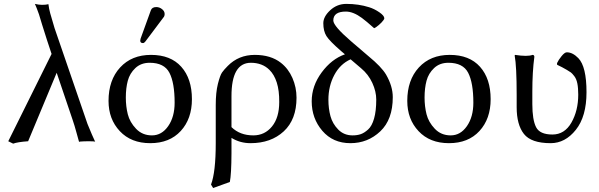

<svg xmlns="http://www.w3.org/2000/svg" viewBox="-20 -718 3044 976"><path d="M349.1 -108.9 268.1 -348.1 123 0Q68.8 3.9 46.9 12.2L22 0L242.2 -443.8L218.3 -516.1Q208.5 -545.9 193.8 -593.5Q179.2 -641.1 178.2 -645L167 -675.3Q165 -680.7 162.4 -686.5Q159.7 -692.4 158.7 -695.3L157.2 -698.2Q177.7 -693.4 193.8 -693.4Q214.8 -693.4 226.1 -696.8Q229 -672.9 235.4 -649.9Q235.8 -648.4 240 -634.3Q244.1 -620.1 249.8 -600.8Q255.4 -581.5 257.3 -575.2L424.8 -87.9Q449.7 -26.9 463.9 2.9Q462.9 0 432.1 0Q420.4 0 406.7 0.5Q381.8 1.5 381.8 2.9Q377 -12.7 368.2 -45.9Q359.4 -79.1 349.1 -108.9Z M774.4 -682.1Q790.5 -682.1 803.7 -671.6Q816.9 -661.1 816.9 -647Q816.9 -635.7 810.5 -628.9L718.8 -506.8Q712.9 -499 706.5 -499Q692.4 -499 692.9 -512.2Q692.9 -516.1 694.8 -522L746.6 -665Q752.4 -682.1 774.4 -682.1ZM531.7 -205.1Q531.7 -311 590.6 -375Q649.4 -439 747.6 -439Q847.7 -439 901.6 -378.4Q955.6 -317.9 955.6 -213.9Q955.6 -113.8 898.7 -52Q841.8 9.8 743.7 9.8Q646.5 9.8 589.1 -51.3Q531.7 -112.3 531.7 -205.1ZM740.7 -398.9Q696.8 -398.9 668.2 -372.1Q639.6 -345.2 629.6 -307.6Q619.6 -270 619.6 -222.2Q619.6 -177.2 629.6 -137.2Q639.6 -97.2 671.6 -63.5Q703.6 -29.8 752.4 -29.8Q802.2 -29.8 835 -76.9Q867.7 -124 867.7 -195.8Q867.7 -296.9 841.3 -347.9Q814.9 -398.9 740.7 -398.9Z M1148.4 207 1063.5 237.8 1052.7 220.2Q1076.7 157.2 1076.7 9.8V-184.1Q1076.7 -248 1087.6 -291.5Q1098.6 -335 1108.6 -349.4Q1118.7 -363.8 1137.7 -382.8Q1192.9 -439 1275.4 -439Q1356.4 -439 1407.7 -398.9Q1445.8 -369.1 1466.6 -321.5Q1487.3 -273.9 1487.3 -221.2Q1487.3 -110.4 1422.4 -50.3Q1357.4 9.8 1253.4 9.8Q1200.2 9.8 1156.7 -17.1V61Q1156.2 167 1148.4 207ZM1399.4 -199.2Q1399.9 -257.8 1387 -298.3Q1374 -338.9 1349.6 -362.8Q1331.1 -381.3 1307.1 -390.1Q1283.2 -398.9 1255.4 -398.9Q1156.2 -398.9 1156.7 -228V-71.8Q1199.7 -29.8 1267.6 -29.8Q1325.7 -29.8 1362.5 -75Q1399.4 -120.1 1399.4 -199.2Z M1733.4 -441.9 1713.9 -458.5Q1655.3 -509.3 1639.4 -534.7Q1623.5 -560.1 1623.5 -600.1Q1623.5 -633.3 1658.4 -665.8Q1693.4 -698.2 1740.2 -698.2Q1803.2 -698.2 1856.4 -681.2Q1882.3 -673.3 1908 -655.8Q1933.6 -638.2 1933.6 -625Q1933.6 -621.6 1929.4 -615.7Q1925.3 -609.9 1919.2 -603.5Q1913.1 -597.2 1906 -591.1Q1898.9 -585 1892.6 -580.6Q1886.2 -576.2 1881.8 -574.7Q1840.8 -611.3 1819.3 -627Q1775.4 -659.2 1738.3 -659.2Q1674.3 -659.2 1674.3 -613.8Q1674.3 -585.9 1765.1 -507.8Q1768.6 -504.9 1771 -502.9Q1773.4 -501 1776.4 -498Q1779.3 -495.1 1782.2 -493.2L1853.5 -432.1Q1918.5 -378.9 1942.4 -338.9Q1976.6 -279.8 1976.6 -224.1Q1976.6 -110.4 1913.1 -50.3Q1849.6 9.8 1761.2 9.8Q1672.4 9.8 1618.4 -53.2Q1564.5 -116.2 1564.5 -203.1Q1564.5 -281.2 1615 -349.6Q1665.5 -418 1733.4 -441.9ZM1815.4 -371.1 1762.2 -416.5Q1709 -392.6 1679.2 -336.4Q1649.4 -280.3 1649.4 -210.9Q1649.4 -166 1659.9 -127.4Q1670.4 -88.9 1699.5 -59.3Q1728.5 -29.8 1772.5 -29.8Q1795.4 -29.8 1813.5 -35.9Q1831.5 -42 1851.1 -59.6Q1870.6 -77.1 1881.6 -115.5Q1892.6 -153.8 1892.6 -211.9Q1892.6 -252.9 1872.6 -296.6Q1852.5 -340.3 1815.4 -371.1Z M2050.3 -205.1Q2050.3 -311 2109.1 -375Q2168 -439 2266.1 -439Q2366.2 -439 2420.2 -378.4Q2474.1 -317.9 2474.1 -213.9Q2474.1 -113.8 2417.2 -52Q2360.4 9.8 2262.2 9.8Q2165 9.8 2107.7 -51.3Q2050.3 -112.3 2050.3 -205.1ZM2259.3 -398.9Q2215.3 -398.9 2186.8 -372.1Q2158.2 -345.2 2148.2 -307.6Q2138.2 -270 2138.2 -222.2Q2138.2 -177.2 2148.2 -137.2Q2158.2 -97.2 2190.2 -63.5Q2222.2 -29.8 2271 -29.8Q2320.8 -29.8 2353.5 -76.9Q2386.2 -124 2386.2 -195.8Q2386.2 -296.9 2359.9 -347.9Q2333.5 -398.9 2259.3 -398.9Z M2686 -251V-189Q2686 -108.9 2705.1 -71.5Q2724.1 -34.2 2788.1 -34.2Q2850.1 -34.2 2884.8 -95Q2919.4 -155.8 2919.4 -236.8Q2919.4 -271 2914.8 -293.9Q2910.2 -316.9 2899.2 -331.1Q2888.2 -345.2 2882.1 -349.6Q2876 -354 2861.3 -362.8Q2837.4 -377 2812 -388.7Q2812 -388.7 2811.5 -397Q2819.3 -414.1 2835 -433.1Q2850.6 -452.1 2861.3 -452.1Q2891.1 -452.1 2919.9 -422.4Q2961.4 -379.4 2961.4 -249Q2961.4 -126 2907.2 -58.1Q2853 9.8 2779.3 9.8Q2680.2 9.8 2643.3 -37.1Q2606.4 -84 2606.4 -172.9V-234.9Q2606.4 -381.8 2596.2 -436L2598.1 -439Q2662.1 -429.2 2687 -439Q2695.8 -439 2696.3 -429.2Q2686 -353 2686 -251Z"/></svg>

Font: Biolilbert
Style: Regular
Weight: 400
Designer: Philipp H. Poll
Foundry: Philipp H. Poll
Version: Version 1.1.0